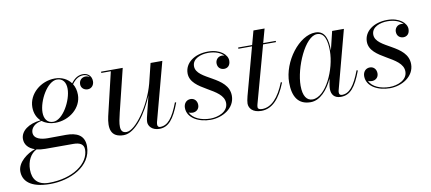

<svg xmlns="http://www.w3.org/2000/svg" viewBox="-116 -829 3050 1358"><g transform="rotate(-10 1408.5 -150.0)"><path d="M260 -160C361.5 -160 451.5 -233 451.5 -328.5C451.5 -359 444 -385.5 430.5 -407C455 -441 481 -457 513.5 -457C531 -457 547 -450 556 -436C548 -442 537.5 -445.5 526.5 -445.5C502.5 -445.5 479.5 -429 479.5 -398C479.5 -370 502 -353.5 527 -353.5C554.5 -353.5 573 -376 573 -403.5C573 -442.5 545.5 -465 511.5 -465C478 -465 450.5 -448.5 425.5 -414.5C400 -449 359 -469.5 310 -469.5C208.5 -469.5 118.5 -392 118.5 -296.5C118.5 -253.5 134 -219 160 -195.5C74 -188 14 -144 14 -86.5C14 -47 39.5 -16.5 85 -1.5C30 16.5 -44 70 -44 135.5C-44 200.5 2.5 260 151 260C290.5 260 451.5 188 451.5 42C451.5 -39 394 -63 319 -63C290.5 -63 223 -62 188 -62C143.5 -62 88 -73 88 -120.5C88 -150 114 -183 166.5 -190C191 -170.5 223.5 -160 260 -160ZM247 -169.5C203 -169.5 183 -203.5 183 -247.5C183 -331.5 254 -459.5 323 -459.5C367 -459.5 387 -426.5 387 -382.5C387 -298.5 316 -169.5 247 -169.5ZM25.5 136C25.5 74.5 52 23 96.5 2C114.5 6.5 135 9 157.5 9H358.5C405 9 434 23.5 434 62.5C434 162.5 315.5 250 142 250C60.5 250 25.5 205 25.5 136Z M796.5 -460H641V-451H709.5L636 -141C618 -59 625.5 10 722 10C806.5 10 893.5 -119 942 -237.5L904.5 -85C902 -74.5 900 -60.5 900 -52.5C900 -22.5 926 10 978 10C1042.5 10 1083.5 -38 1126.5 -153L1118 -156C1076.5 -47 1039 -2.5 985 -2.5C972.5 -2.5 966.5 -11 966.5 -21.5C966.5 -26.5 967 -33.5 968.5 -39.5L1081 -460H996.5L961.5 -318C921.5 -167 810 -8.5 745 -8.5C688 -8.5 702 -74 721 -152.5Z M1522.5 -132C1522.5 -275 1295 -283.5 1295 -383.5C1295 -439 1358.5 -459.5 1409.5 -459.5C1461.5 -459.5 1499 -443 1519.5 -420.5C1514 -422.5 1508.5 -423.5 1502.5 -423.5C1475 -423.5 1455.5 -402 1455.5 -376.5C1455.5 -344 1478 -328.5 1502.5 -328.5C1526 -328.5 1547.5 -344 1547.5 -380C1547.5 -422 1497.5 -469 1409.5 -469C1311.5 -469 1241.5 -416 1241.5 -342C1241.5 -216 1473.5 -199.5 1473.5 -88C1473.5 -25 1401 1 1345.5 1C1281 1 1221 -23 1200.5 -69C1208.5 -64 1218.5 -62 1229 -62C1254 -62 1277 -78.5 1277 -109C1277 -138.5 1258 -159.5 1230.5 -159.5C1199 -159.5 1180.5 -134.5 1180.5 -105C1180.5 -30.5 1262 10 1346 10C1432.5 10 1522.5 -43 1522.5 -132Z M1888.5 -163 1880 -165.5C1838 -60 1784 -2 1718 -2C1697.5 -2 1687 -9 1687 -20C1687 -29 1689.5 -38.5 1691.5 -45.5L1803 -451H1895.5V-460H1805.5L1833 -560H1753L1726 -460H1625.5V-451H1723.5L1631 -110C1625.5 -90 1622 -68.5 1622 -58C1622 -23.5 1648.5 10 1710.5 10C1789 10 1845.5 -53 1888.5 -163Z M2431 -153 2422.5 -156C2381 -47 2343.5 -2.5 2291.5 -2.5C2276.5 -2.5 2271 -11 2271 -22.5C2271 -27 2271.5 -33 2273 -38.5L2385 -460H2300.5L2268 -325.5C2268 -399.5 2254 -470 2181 -470C2065 -470 1937.5 -305.5 1937.5 -152.5C1937.5 -51 1975.5 10 2064 10C2132 10 2188 -53 2224 -132L2215.5 -85C2214.5 -78 2213.5 -69 2213.5 -58C2213.5 -18 2234.5 10 2281.5 10C2348 10 2388 -38 2431 -153ZM2260.5 -324C2260.5 -192 2177 -7 2080.5 -7C2039.5 -7 2013.5 -42 2013.5 -116.5C2013.5 -246.5 2104.5 -456.5 2191 -456.5C2244 -456.5 2260.5 -400 2260.5 -324Z M2810 -132C2810 -275 2582.5 -283.5 2582.5 -383.5C2582.5 -439 2646 -459.5 2697 -459.5C2749 -459.5 2786.5 -443 2807 -420.5C2801.5 -422.5 2796 -423.5 2790 -423.5C2762.5 -423.5 2743 -402 2743 -376.5C2743 -344 2765.5 -328.5 2790 -328.5C2813.5 -328.5 2835 -344 2835 -380C2835 -422 2785 -469 2697 -469C2599 -469 2529 -416 2529 -342C2529 -216 2761 -199.5 2761 -88C2761 -25 2688.5 1 2633 1C2568.5 1 2508.5 -23 2488 -69C2496 -64 2506 -62 2516.5 -62C2541.5 -62 2564.5 -78.5 2564.5 -109C2564.5 -138.5 2545.5 -159.5 2518 -159.5C2486.5 -159.5 2468 -134.5 2468 -105C2468 -30.5 2549.5 10 2633.5 10C2720 10 2810 -43 2810 -132Z"/></g></svg>

Font: Bodoni* 24pt
Style: Italic
Weight: 400
Italic angle: -13°
Version: Version 2.3